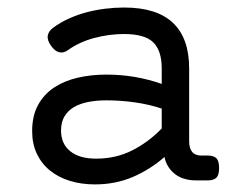

<svg xmlns="http://www.w3.org/2000/svg" viewBox="-20 -482 640 513"><path d="M534.7 -66.4Q551.3 -66.4 558.3 -59.1Q565.4 -51.8 565.4 -33.2Q565.4 -14.6 558.3 -7.3Q551.3 0 534.7 0H503.4Q488.3 0 474.6 -3.7Q460.9 -7.3 450 -15.1Q439 -22.9 430.9 -34.7Q422.9 -46.4 419.4 -62.5Q380.9 -28.8 334.5 -9Q288.1 10.7 233.9 10.7Q197.3 10.7 166.5 1.2Q135.7 -8.3 113.3 -26.6Q90.8 -44.9 78.4 -71.3Q65.9 -97.7 65.9 -131.8Q65.9 -172.9 81.8 -201.7Q97.7 -230.5 124.8 -248.3Q151.9 -266.1 187.7 -274.4Q223.6 -282.7 263.7 -282.7Q303.2 -282.7 340.3 -276.4Q377.4 -270 412.1 -257.8V-299.3Q412.1 -346.7 389.4 -368.9Q366.7 -391.1 311.5 -391.1Q272 -391.1 232.2 -380.6Q192.4 -370.1 161.6 -348.1Q150.4 -339.8 138.7 -342.3Q127 -344.7 116.2 -359.9Q105.5 -375 107.7 -387Q109.9 -398.9 121.1 -407.2Q140.1 -421.4 163.1 -431.9Q186 -442.4 210.7 -449Q235.4 -455.6 261 -458.7Q286.6 -461.9 311.5 -461.9Q398.9 -461.9 442.1 -420.9Q485.4 -379.9 485.4 -299.3V-105Q485.4 -66.4 517.6 -66.4ZM412.1 -191.9Q378.4 -203.1 340.3 -208.5Q302.2 -213.9 264.2 -213.9Q237.8 -213.9 215.6 -209.5Q193.4 -205.1 177.2 -195.6Q161.1 -186 152.1 -170.7Q143.1 -155.3 143.1 -133.3Q143.1 -97.7 167.7 -77.9Q192.4 -58.1 236.8 -58.1Q289.1 -58.1 332.5 -79.8Q376 -101.6 412.1 -138.7Z"/></svg>

Font: Courier Prime
Style: Regular
Weight: 400
Designer: Alan Dague-Greene
Foundry: Quote-Unquote Apps
Version: Version 1.203